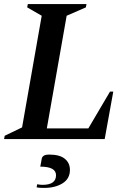

<svg xmlns="http://www.w3.org/2000/svg" viewBox="-27 -680 633 939"><path d="M-7 0 -4 -16 81 -57 177 -603 106 -644 109 -660H396L393 -644L299 -603L202 -52H405L511 -232H527L485 0ZM189 239Q180 239 170 238.5Q160 238 152 236L155 221Q168 224 181 224Q247 224 247 177Q247 135 170 135L177 97Q178 88 186.5 82Q195 76 214 76Q265 76 290 96.5Q315 117 315 151Q315 194 279 216.5Q243 239 189 239Z"/></svg>

Font: Spectral SC SemiBold
Style: Italic
Weight: 600
Italic angle: -10°
Designer: Jean-Baptiste Levee
Foundry: Production Type
Version: Version 2.001